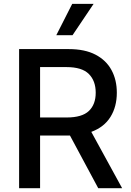

<svg xmlns="http://www.w3.org/2000/svg" viewBox="-20 -984 685 1004"><path d="M618.6 0H493.6L345.9 -275.2H189.6V0H79.9V-727.3H339.1Q423.7 -727.3 479.4 -698.2Q535.2 -669 563 -617.7Q590.9 -566.4 590.9 -499.3Q590.9 -426.1 557.7 -372.7Q524.5 -319.2 457.4 -294.4ZM328.8 -369.7Q409.1 -369.7 444.8 -403.8Q480.5 -437.9 480.5 -499.3Q480.5 -561.1 444.6 -597.1Q408.7 -633.2 327.4 -633.2H189.6V-369.7ZM359.4 -800.1H274.5L357.6 -963.8H469.5Z"/></svg>

Font: Linik Sans Medium
Style: Regular
Weight: 500
Designer: Rasmus Andersson (font), Cristiano Sobral (main changes)
Foundry: rsms
Version: Version 3.018;June 1, 2022;FontCreator 14.0.0.2814 64-bit; t